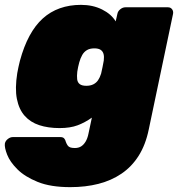

<svg xmlns="http://www.w3.org/2000/svg" viewBox="-51 -550 736 790"><path d="M238 220Q157 220 104 198.5Q51 177 20.5 146.5Q-10 116 -21.5 86.5Q-33 57 -31 41Q-29 30 -19 22Q-9 14 2 14H197Q208 14 213 19.5Q218 25 220 34Q223 42 227 48Q231 54 238 56.5Q245 59 257 59Q272 59 282.5 52.5Q293 46 301 33Q309 20 313 0L327 -66Q299 -46 268.5 -34.5Q238 -23 194 -23Q147 -23 110.5 -35Q74 -47 50.5 -73.5Q27 -100 18.5 -143Q10 -186 20 -249Q23 -264 25 -274.5Q27 -285 31 -300Q47 -359 70.5 -402.5Q94 -446 125 -474Q156 -502 195.5 -516Q235 -530 282 -530Q331 -530 369 -511Q407 -492 425 -462L432 -493Q434 -504 444 -512Q454 -520 465 -520H640Q651 -520 657 -512Q663 -504 661 -493L561 -17Q548 46 519.5 91Q491 136 449 164.5Q407 193 354 206.5Q301 220 238 220ZM304 -197Q321 -197 333 -203Q345 -209 352.5 -220Q360 -231 365 -247Q367 -255 371 -274.5Q375 -294 376 -301Q378 -317 375 -328Q372 -339 363 -345Q354 -351 337 -351Q319 -351 307 -344Q295 -337 287.5 -324Q280 -311 275 -293Q273 -286 270.5 -274.5Q268 -263 267 -255Q265 -237 266.5 -224Q268 -211 277 -204Q286 -197 304 -197Z"/></svg>

Font: Rubik Light Black
Style: Italic
Weight: 900
Italic angle: -12°
Version: Version 2.104